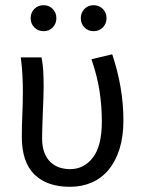

<svg xmlns="http://www.w3.org/2000/svg" viewBox="-20 -707 550 739"><path d="M249 12Q161 12 112.5 -35.5Q64 -83 64 -180Q64 -224 66 -266.5Q68 -309 68 -353Q68 -382 66.5 -415Q65 -448 60 -486H140Q145 -460 146.5 -432.5Q148 -405 148 -373Q148 -352 147 -327.5Q146 -303 145 -276.5Q144 -250 143 -224Q142 -198 142 -176Q142 -143 150.5 -120.5Q159 -98 174 -83.5Q189 -69 208.5 -62.5Q228 -56 250 -56Q303 -56 337.5 -100.5Q372 -145 372 -240Q372 -296 363.5 -354Q355 -412 332 -479L412 -498Q433 -435 444 -371.5Q455 -308 455 -243Q455 -181 440 -133.5Q425 -86 398 -53.5Q371 -21 333 -4.5Q295 12 249 12ZM148 -587Q126 -587 112 -601.5Q98 -616 98 -637Q98 -658 112 -672.5Q126 -687 148 -687Q169 -687 183 -672.5Q197 -658 197 -637Q197 -616 183 -601.5Q169 -587 148 -587ZM340 -587Q319 -587 305 -601.5Q291 -616 291 -637Q291 -658 305 -672.5Q319 -687 340 -687Q362 -687 376 -672.5Q390 -658 390 -637Q390 -616 376 -601.5Q362 -587 340 -587Z"/></svg>

Font: Source Sans Pro
Style: Regular
Weight: 400
Designer: Paul D. Hunt
Foundry: Adobe Systems Incorporated
Version: Version 2.021;PS 2.000;hotconv 1.0.86;makeotf.lib2.5.63406